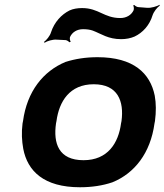

<svg xmlns="http://www.w3.org/2000/svg" viewBox="-20 -779 693 809"><path d="M77 -269 75 -259C70 -220 72 -185 78 -152C96 -58 165 10 317 10C367 10 413 3 454 -11C547 -49 614 -134 631 -259L633 -269C638 -308 638 -343 632 -376C613 -470 543 -538 391 -538C341 -538 297 -531 256 -518C162 -479 94 -394 77 -269ZM492 -269 490 -259C479 -176 434 -104 332 -104C227 -104 204 -175 216 -259L218 -269C229 -351 273 -424 375 -424C477 -424 503 -352 492 -269ZM326 -745C307 -745 288 -742 273 -735C239 -718 209 -686 195 -643C191 -628 175 -609 165 -602L168 -599C178 -606 202 -613 217 -612L257 -610C263 -609 270 -604 272 -601L278 -603C275 -607 273 -617 275 -623C284 -643 304 -656 330 -656C346 -656 360 -654 371 -650C408 -636 435 -614 491 -614C511 -614 531 -618 547 -625C581 -641 610 -672 623 -715C628 -730 643 -749 653 -755L652 -759C642 -752 616 -745 601 -746L563 -749C557 -749 548 -755 546 -758L541 -756C544 -752 545 -742 543 -736C534 -716 513 -703 487 -703C418 -703 396 -745 326 -745Z"/></svg>

Font: Asimov
Style: EdgeWideIt
Weight: 500
Designer: Google
Version: Version 2.000980: 2014